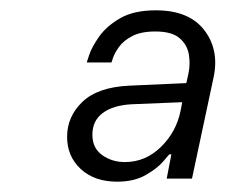

<svg xmlns="http://www.w3.org/2000/svg" viewBox="-20 -770 437 372"><path d="M308 -471Q307 -470 296 -457Q285 -444 262.5 -431Q240 -418 207 -418Q163 -418 136.5 -442.5Q110 -467 110 -505Q110 -544 139.5 -572.5Q169 -601 230 -604L341 -609L345 -627Q349 -645 346 -664Q343 -683 328 -696Q313 -709 281 -709Q253 -709 236 -700Q219 -691 210.5 -679Q202 -667 199 -658Q196 -649 196 -649H148Q148 -649 153 -664Q158 -679 172 -699Q186 -719 212.5 -734.5Q239 -750 282 -750Q346 -750 375.5 -712Q405 -674 394 -621L352 -424H303L312 -471ZM159 -509Q159 -483 178 -469.5Q197 -456 222 -456Q262 -456 292 -485.5Q322 -515 330 -556L333 -572L235 -568Q199 -566 179 -551Q159 -536 159 -509Z"/></svg>

Font: Be Vietnam Pro ExtraLight
Style: Italic
Weight: 200
Italic angle: -12°
Designer: Lam Bao, Tony Le, Vietanh Nguyen
Foundry: Yellow Type Foundry
Version: Version 1.002; ttfautohint (v1.8.3)